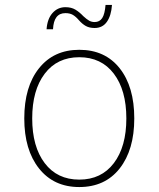

<svg xmlns="http://www.w3.org/2000/svg" viewBox="-20 -743 640 775"><path d="M300 12Q197 12 137.5 -63Q78 -138 78 -265Q78 -393 137.5 -467.5Q197 -542 300 -542Q404 -542 463 -467.5Q522 -393 522 -265Q522 -138 463 -63Q404 12 300 12ZM300 -18Q389 -18 439.5 -84.5Q490 -151 490 -265Q490 -379 439.5 -445.5Q389 -512 300 -512Q211 -512 160.5 -445.5Q110 -379 110 -265Q110 -151 160.5 -84.5Q211 -18 300 -18ZM362 -630Q341 -630 326.5 -638Q312 -646 298 -662Q286 -676 274 -683Q262 -690 244 -690Q197 -690 194 -625H168Q171 -667 192 -690.5Q213 -714 244 -714Q268 -714 284.5 -704Q301 -694 316 -678Q330 -665 340 -659.5Q350 -654 362 -654Q382 -654 392.5 -670Q403 -686 406 -723H432Q429 -680 411.5 -655Q394 -630 362 -630Z"/></svg>

Font: Geist Mono Thin
Style: Regular
Weight: 100
Monospace: yes
Designer: Basement.studio, Andrés Briganti, Mateo Zaragoza
Foundry: Basement.studio, Vercel, Andrés Briganti, Guido Ferreyra, Mateo Zaragoza
Version: Version 1.500; ttfautohint (v1.8.4.7-5d5b)